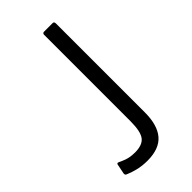

<svg xmlns="http://www.w3.org/2000/svg" viewBox="-234 -805 878 878"><g transform="rotate(-45 205.0 -366.0)"><path d="M162 10Q128 10 98.5 2.5Q69 -5 52 -13Q42 -16 44 -27L53 -72Q54 -82 63 -79Q68 -77 82 -70.5Q96 -64 112.5 -60.5Q129 -57 149 -57Q197 -57 216 -82Q235 -107 235 -173V-731Q235 -742 245 -742H301Q310 -742 310 -730V-155Q310 -73 274.5 -31.5Q239 10 162 10Z"/></g></svg>

Font: Libre Franklin Light
Style: Regular
Weight: 300
Designer: Pablo Impallari, Rodrigo Fuenzalida
Foundry: Impallari Type
Version: Version 1.002; ttfautohint (v1.5)